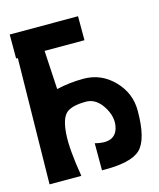

<svg xmlns="http://www.w3.org/2000/svg" viewBox="-88 -584 552 665"><g transform="rotate(-15 188.5 -251.5)"><path d="M216 -306Q279 -306 324 -260Q369 -214 369 -151Q369 -48 334.5 -14.5Q300 19 196 17V-80Q265 -62 279 -111Q290 -150 262 -192Q238 -227 204 -227Q153 -227 133 -209.5Q113 -192 109 -138Q105 -84 122 17H8L15 -434H9V-520H254V-434H111L119 -295Q166 -306 216 -306Z"/></g></svg>

Font: OpenDyslexic
Style: Bold
Weight: 800
Designer: Abbie Gonzalez
Version: Version 0.920;hotconv 1.0.109;makeotfexe 2.5.65596